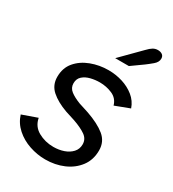

<svg xmlns="http://www.w3.org/2000/svg" viewBox="-175 -803 822 912"><g transform="rotate(30 235.5 -347.0)"><path d="M216 12Q172 12 129 -2.5Q86 -17 54 -45.5Q22 -74 9 -115L91 -144Q99 -101 136.5 -80Q174 -59 220 -59Q250 -59 276 -68Q302 -77 318.5 -95Q335 -113 335 -139Q335 -168 310 -185.5Q285 -203 242 -218L189 -235Q134 -255 102 -283.5Q70 -312 70 -357Q70 -406 98 -439Q126 -472 171 -489Q216 -506 266 -506Q306 -506 343 -494.5Q380 -483 408.5 -460Q437 -437 449 -402L370 -372Q360 -407 327.5 -421Q295 -435 259 -435Q234 -435 209.5 -429Q185 -423 168.5 -408.5Q152 -394 152 -369Q152 -344 172 -328.5Q192 -313 226 -300L279 -283Q345 -260 381 -230.5Q417 -201 417 -153Q417 -101 389 -64Q361 -27 315.5 -7.5Q270 12 216 12ZM264 -571 367 -675Q383 -692 395 -699Q407 -706 421 -706Q436 -706 445.5 -699Q455 -692 455 -678Q455 -659 436 -643Q417 -627 402 -616L339 -571Z"/></g></svg>

Font: Atkinson Hyperlegible Next
Style: Italic
Weight: 400
Italic angle: -12°
Designer: Elliott Scott, Megan Eiswerth, Linus Boman, Theodore Petrosky, Letters from Sweden
Foundry: Applied Design Works, Letters from Sweden
Version: Version 2.001